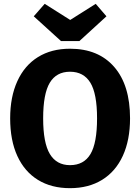

<svg xmlns="http://www.w3.org/2000/svg" viewBox="-20 -964 731 1001"><path d="M658 -347Q658 -234 620.5 -152Q583 -70 512.5 -26.5Q442 17 345 17Q248 17 178 -26Q108 -69 70.5 -150.5Q33 -232 33 -347Q33 -459 70.5 -541Q108 -623 178 -666.5Q248 -710 345 -710Q493 -710 575.5 -615Q658 -520 658 -347ZM205 -347Q205 -219 240 -161Q275 -103 345 -103Q417 -103 451.5 -160.5Q486 -218 486 -347Q486 -476 451 -533Q416 -590 345 -590Q274 -590 239.5 -532.5Q205 -475 205 -347ZM535 -879 394 -750H298L156 -879L213 -944L346 -860L479 -944Z"/></svg>

Font: Fira Sans BGR
Style: Bold
Weight: 700
Designer: bBox Type GmbH & Carrois Corporate GbR & Edenspiekermann AG
Foundry: bBox Type GmbH & Carrois Corporate GbR & Edenspiekermann AG
Version: Version 4.301